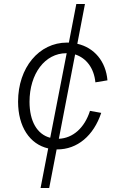

<svg xmlns="http://www.w3.org/2000/svg" viewBox="-20 -820 572 956"><path d="M265 -76C365 -76 446 -144 484 -258L428 -268C401 -183 343 -132 273 -129L354 -549C410 -531 448 -481 455 -410L515 -420C507 -515 449 -583 365 -602L403 -800H360L323 -608H314C174 -608 70 -483 70 -314C70 -189 128 -102 220 -81L182 116H225L262 -76ZM127 -313C127 -453 204 -555 310 -555H312L230 -134C165 -151 127 -216 127 -313Z"/></svg>

Font: Uncut Sans Light Italic
Style: Regular
Weight: 300
Italic angle: -11°
Designer: Kasper Nordkvist
Foundry: UNCUT.wtf
Version: Version 1.304;Glyphs 3.2 (3246)